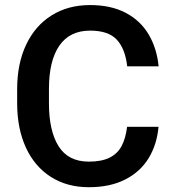

<svg xmlns="http://www.w3.org/2000/svg" viewBox="-20 -741 693 770"><path d="M336.4 9.8Q249 9.8 184.1 -31.5Q119.1 -72.8 84 -148.9Q48.8 -225.1 48.8 -327.1V-383.3Q48.8 -485.4 84.7 -561.5Q120.6 -637.7 186.8 -679.2Q252.9 -720.7 341.3 -720.7Q424.8 -720.7 483.9 -689.7Q543 -658.7 575.9 -603.3Q608.9 -547.9 616.2 -475.1H490.2Q481.9 -546.4 448 -582.3Q414.1 -618.2 341.3 -618.2Q259.8 -618.2 218 -557.9Q176.3 -497.6 176.3 -384.3V-327.1Q176.3 -215.8 215.1 -154.3Q253.9 -92.8 336.4 -92.8Q387.2 -92.8 419.2 -108.6Q451.2 -124.5 467.5 -155Q483.9 -185.5 489.7 -232.4H615.7Q609.4 -161.1 575.9 -106.4Q542.5 -51.8 481.9 -21Q421.4 9.8 336.4 9.8Z"/></svg>

Font: Heebo Medium
Style: Regular
Weight: 500
Designer: Oded Ezer
Foundry: Meir Sadan
Version: Version 2.001; ttfautohint (v1.5.14-ce02) -l 8 -r 50 -G 200 